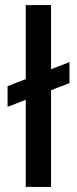

<svg xmlns="http://www.w3.org/2000/svg" viewBox="-20 -740 305 760"><path d="M10 -317V-399L82 -427V-720H182V-466L255 -494V-411L182 -383V0H82V-345Z"/></svg>

Font: AWOL-DM Medium
Style: Regular
Weight: 500
Designer: Colophon Foundry, Jonny Pinhorn, Mikhail Sharanda
Foundry: Colophon Foundry
Version: Version 1.000;Glyphs 3.2.3 (3260)